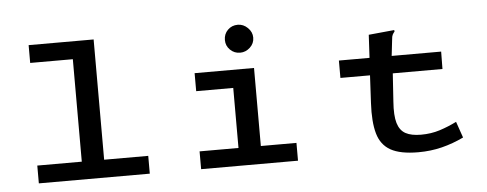

<svg xmlns="http://www.w3.org/2000/svg" viewBox="-47 -795 2345 924"><g transform="rotate(-5 1125.0 -333.5)"><path d="M107 0V-86H322V-581H116V-667H430V-86H643V0Z M891 0V-86H1079V-376H900V-463H1187V-86H1359V0ZM1127 -542Q1099 -542 1079 -561.5Q1059 -581 1059 -609Q1059 -638 1078.5 -657.5Q1098 -677 1127 -677Q1154 -677 1175 -656.5Q1196 -636 1196 -609Q1196 -581 1175 -561.5Q1154 -542 1127 -542Z M1940 10Q1853 10 1806.5 -16Q1760 -42 1744 -98.5Q1728 -155 1733 -246L1740 -379H1597V-463H1745L1751 -574L1865 -585L1875 -586L1876 -579Q1870 -572 1866 -564.5Q1862 -557 1861 -541L1852 -463H2091L2090 -379H1850L1841 -243Q1836 -176 1847 -139.5Q1858 -103 1885.5 -88Q1913 -73 1960 -73Q2009 -73 2051 -86.5Q2093 -100 2133 -120L2160 -42Q2108 -17 2054 -3.5Q2000 10 1940 10Z"/></g></svg>

Font: Inconsolata ExtraExpanded SemiBold
Style: Regular
Weight: 600
Width: 8
Monospace: yes
Designer: Raph Levien, Cyreal, Brenton Simpson
Foundry: Raph Levien, Cyreal, Google
Version: Version 3.001; ttfautohint (v1.8.2.53-6de2)